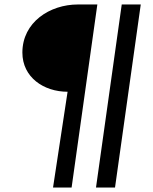

<svg xmlns="http://www.w3.org/2000/svg" viewBox="-20 -717 683 858"><path d="M282 -307 217 121H300L415 -697H328C203 -697 80 -618 80 -482C80 -372 175 -307 282 -307ZM409 121H494L609 -697H524Z"/></svg>

Font: HK Grotesk Black
Style: Italic
Weight: 900
Italic angle: -16°
Designer: Alfredo Marco Pradil
Foundry: Hanken Design Co.
Version: Version 3.001;FEAKit 1.0